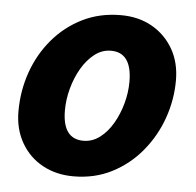

<svg xmlns="http://www.w3.org/2000/svg" viewBox="-45 -582 655 640"><g transform="rotate(5 283.0 -262.5)"><path d="M22 -188Q22 -257 44 -319.5Q66 -382 107.5 -431Q149 -480 206.5 -508.5Q264 -537 335 -537Q394 -537 439 -511.5Q484 -486 510 -441Q536 -396 536 -336Q536 -271 514 -209Q492 -147 450.5 -97Q409 -47 351.5 -17.5Q294 12 223 12Q165 12 119.5 -13Q74 -38 48 -83.5Q22 -129 22 -188ZM176 -205Q176 -109 246 -109Q276 -109 301 -128Q326 -147 344 -178Q362 -209 372 -245.5Q382 -282 382 -318Q382 -416 312 -416Q282 -416 257 -396.5Q232 -377 214 -346Q196 -315 186 -278Q176 -241 176 -205Z"/></g></svg>

Font: Radio Canada
Style: Bold Italic
Weight: 700
Italic angle: -12°
Designer: Charles Daoud, Etienne Aubert Bonn, Alexandre Saumier Demers, Jacques Le Bailly
Foundry: Radio-Canada
Version: Version 2.104; ttfautohint (v1.8.4.7-5d5b);gftools[0.9.28.de